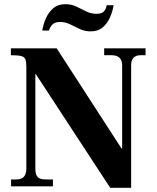

<svg xmlns="http://www.w3.org/2000/svg" viewBox="-20 -891 749 918"><path d="M507 7 151 -537H149V-85Q149 -57 159.5 -45Q170 -33 199 -33H233V0H33V-33H59Q106 -33 106 -85V-570Q106 -595 101.5 -607Q97 -619 81.5 -623Q66 -627 32 -627V-660H251L561 -181H564V-579Q564 -627 513 -627H478V-660H676V-627H653Q607 -627 607 -579V7ZM414 -741Q385 -741 361 -752.5Q337 -764 314.5 -775Q292 -786 267 -786Q243 -786 231 -774Q219 -762 214 -745H182Q187 -775 199.5 -803.5Q212 -832 234.5 -851.5Q257 -871 292 -871Q322 -871 345.5 -859.5Q369 -848 392 -836.5Q415 -825 442 -825Q466 -825 476.5 -836Q487 -847 490 -866H523Q519 -838 506.5 -809Q494 -780 471.5 -760.5Q449 -741 414 -741Z"/></svg>

Font: Frank Ruhl Libre
Style: Bold
Weight: 700
Designer: Yanek Iontef
Foundry: Fontef
Version: Version 6.004